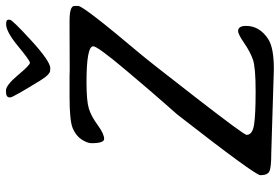

<svg xmlns="http://www.w3.org/2000/svg" viewBox="-169 -778 951 653"><g transform="rotate(-90 306.5 -451.5)"><path d="M565.9 -898.9V-893.6Q565.9 -885.3 495.1 -820.6Q424.3 -755.9 400.9 -755.9L397.5 -756.3H393.6Q379.9 -756.3 358.9 -790.5Q301.8 -883.3 301.8 -891.6V-894.5Q301.8 -906.7 321.8 -906.7H325.2Q343.3 -906.7 377.4 -866Q411.6 -825.2 419.4 -825.2Q427.2 -825.2 476.1 -865.7Q524.9 -906.2 550.8 -906.2Q565.9 -906.2 565.9 -898.9ZM397.9 4.4 112.3 -4.4Q62.5 -4.4 49.8 -11Q37.1 -17.6 37.1 -41.5Q37.1 -59.1 243.7 -324.2Q246.1 -327.6 277.8 -363Q309.6 -398.4 392.6 -496.8Q475.6 -595.2 475.6 -609.9Q475.6 -632.8 353 -632.8Q290 -632.8 263.7 -624.8Q237.3 -616.7 207.5 -594.7Q177.7 -572.8 160.6 -572.8Q146 -572.8 146 -615.7Q146 -629.9 158.4 -649.2Q170.9 -668.5 196.3 -679.4Q221.7 -690.4 301.8 -690.4H375L393.6 -689.9L526.4 -690.4H563Q612.8 -690.4 612.8 -673.8V-661.1Q612.8 -643.1 449.7 -449.7Q426.8 -422.9 300.5 -260Q174.3 -97.2 174.3 -88.4Q174.3 -68.8 207.3 -63.2Q240.2 -57.6 322.3 -57.6Q404.3 -57.6 430.7 -66.9Q457 -76.2 486.8 -96.7Q516.6 -117.2 527.3 -117.2Q544.9 -117.2 544.9 -89.8Q544.9 -43.5 499 -14.2Q469.7 4.4 397.9 4.4Z"/></g></svg>

Font: Averia Libre Light
Style: Italic
Weight: 300
Italic angle: -8.5°
Version: Version 1.002